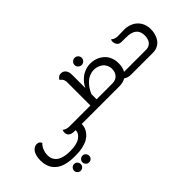

<svg xmlns="http://www.w3.org/2000/svg" viewBox="-71 -1380 2507 2507"><g transform="rotate(-45 1182.5 -127.0)"><path d="M423.8 235.8Q357.9 235.8 304.2 225.1Q250.5 214.4 214.8 197.3Q179.2 180.2 152.3 155.3Q125.5 130.4 110.8 106Q96.2 81.5 87.2 52.2Q78.1 22.9 75.7 1Q73.2 -21 73.2 -44.9Q73.2 -85 80.6 -117.4Q87.9 -149.9 99.6 -170.7Q111.3 -191.4 127.2 -205.3Q143.1 -219.2 159.2 -225.1Q175.3 -231 191.9 -231Q217.8 -231 233.6 -217.5Q249.5 -204.1 252.9 -188Q226.6 -167 206.8 -122.3Q187 -77.6 187 -26.9Q187 -1.5 192.6 20.8Q198.2 43 214.6 66.7Q231 90.3 257.6 106.9Q284.2 123.5 329.6 134.3Q375 145 435.1 145Q556.6 145 617.9 103.8Q679.2 62.5 679.2 0H654.8Q624.5 0 602.5 -8.1Q580.6 -16.1 569.8 -29.1Q559.1 -42 554.9 -58.3Q550.8 -74.7 553 -90.8Q555.2 -106.9 562 -122.1Q574.7 -109.9 599.4 -100.3Q624 -90.8 653.8 -90.8H930.2V0H792Q792 33.7 781.5 65.4Q771 97.2 745.6 128.7Q720.2 160.2 681.9 183.6Q643.6 207 582.8 221.4Q522 235.8 445.8 235.8ZM351.1 422.9Q326.2 422.9 308.1 404.5Q290 386.2 290 360.8Q290 335.4 308.1 317.1Q326.2 298.8 351.1 298.8Q377.4 298.8 395.3 316.9Q413.1 335 413.1 360.8Q413.1 386.7 395.3 404.8Q377.4 422.9 351.1 422.9ZM506.8 422.9Q481.4 422.9 463.1 404.8Q444.8 386.7 444.8 360.8Q444.8 335 463.1 316.9Q481.4 298.8 506.8 298.8Q532.7 298.8 550.3 316.9Q567.9 335 567.9 360.8Q567.9 386.7 550.3 404.8Q532.7 422.9 506.8 422.9Z M1337.4 -544.9Q1309.6 -544.9 1289.8 -564.2Q1270 -583.5 1270 -610.8Q1270 -638.7 1289.8 -657.7Q1309.6 -676.8 1337.4 -676.8Q1364.7 -676.8 1384 -657.7Q1403.3 -638.7 1403.3 -610.8Q1403.3 -584 1384 -564.5Q1364.7 -544.9 1337.4 -544.9ZM1664.1 -90.8H1806.2V0H1704.1Q1643.6 0 1605 -29.8Q1558.6 0 1484.4 0H930.2V-90.8H1043V-513.2Q1043 -536.6 1038.1 -554.7Q1033.2 -572.8 1024.2 -584Q1015.1 -595.2 1009 -600.3Q1002.9 -605.5 994.1 -610.8Q997.1 -626 1017.1 -643.1Q1037.1 -660.2 1067.4 -660.2Q1106.9 -660.2 1132.1 -629.9Q1157.2 -599.6 1157.2 -543.9V-297.9Q1171.4 -329.6 1195.1 -360.1Q1218.8 -390.6 1252.4 -418.2Q1286.1 -445.8 1332.3 -462.9Q1378.4 -480 1429.2 -480Q1467.3 -480 1504.2 -470.7Q1541 -461.4 1575.7 -440.7Q1610.4 -419.9 1636.5 -390.4Q1662.6 -360.8 1678.5 -316.7Q1694.3 -272.5 1694.3 -219.2Q1694.3 -143.1 1664.1 -90.8ZM1444.3 -90.8Q1510.7 -90.8 1545.9 -128.9Q1581.1 -167 1581.1 -226.1Q1581.1 -266.1 1565.7 -298.1Q1550.3 -330.1 1524.7 -349.4Q1499 -368.7 1468 -378.9Q1437 -389.2 1403.3 -389.2Q1363.3 -389.2 1326.4 -374Q1289.6 -358.9 1263.4 -336.7Q1237.3 -314.5 1214.8 -285.4Q1192.4 -256.3 1179.2 -232.4Q1166 -208.5 1157.2 -186V-90.8Z M1806.2 0V-90.8H2074.2Q2088.9 -90.8 2103.8 -94.5Q2118.7 -98.1 2135 -108.4Q2151.4 -118.7 2163.8 -134.3Q2176.3 -149.9 2184.3 -175.8Q2192.4 -201.7 2192.4 -234.9Q2192.4 -390.1 2001 -390.1H1919.9Q1879.4 -390.1 1858.4 -413.6Q1837.4 -437 1835.9 -473.1Q1834.5 -489.3 1838.9 -499Q1843.3 -508.8 1849.1 -509.8Q1856.9 -497.1 1881.3 -487.1Q1905.8 -477.1 1943.4 -477.1Q1955.1 -477.1 1995.4 -478.5Q2035.6 -480 2049.3 -480Q2121.6 -480 2179.2 -452.1Q2236.8 -424.3 2271.5 -368.7Q2306.2 -313 2306.2 -237.8Q2306.2 -206.1 2300.3 -174.6Q2294.4 -143.1 2279.8 -111.1Q2265.1 -79.1 2243.2 -54.9Q2221.2 -30.8 2186 -15.4Q2150.9 0 2106.9 0Z"/></g></svg>

Font: El Messiri SemiBold
Style: Regular
Weight: 600
Designer: Mohamed Gaber
Foundry: Kief Type Foundry
Version: Version 2.007;PS 002.007;hotconv 1.0.88;makeotf.lib2.5.64775